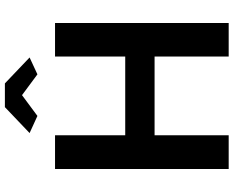

<svg xmlns="http://www.w3.org/2000/svg" viewBox="-105 -850 955 785"><g transform="rotate(-90 372.5 -457.5)"><path d="M671 -710V0H534V-303H212V0H74V-710H212V-423H534V-710ZM221 -814 327 -915H424L530 -814L461 -782L376 -845L291 -782Z"/></g></svg>

Font: Raleway
Style: Bold
Weight: 700
Designer: Matt McInerney, Pablo Impallari, Rodrigo Fuenzalida
Foundry: Matt McInerney, Pablo Impallari, Rodrigo Fuenzalida
Version: Version 4.026